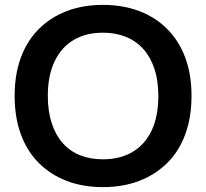

<svg xmlns="http://www.w3.org/2000/svg" viewBox="-20 -758 845 787"><path d="M402 9Q320 9 253.5 -16.5Q187 -42 139 -90Q91 -138 65.5 -207.5Q40 -277 40 -365Q40 -453 65.5 -522Q91 -591 139 -639Q187 -687 253.5 -712.5Q320 -738 402 -738Q484 -738 551 -712.5Q618 -687 666 -638.5Q714 -590 739.5 -521.5Q765 -453 765 -365Q765 -277 739.5 -207.5Q714 -138 665.5 -90Q617 -42 550.5 -16.5Q484 9 402 9ZM402 -105Q472 -105 523 -135Q574 -165 601.5 -223Q629 -281 629 -365Q629 -428 613 -476Q597 -524 567.5 -557Q538 -590 496 -607Q454 -624 402 -624Q333 -624 282.5 -594.5Q232 -565 204 -507Q176 -449 176 -365Q176 -302 192 -253Q208 -204 237.5 -171Q267 -138 308.5 -121.5Q350 -105 402 -105Z"/></svg>

Font: Mona Sans ExtraLight SemiBold
Style: Regular
Weight: 600
Version: Version 2.000